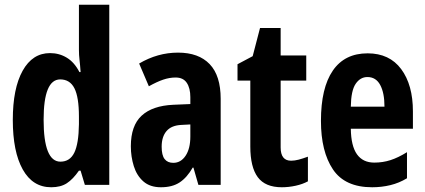

<svg xmlns="http://www.w3.org/2000/svg" viewBox="-20 -780 1791 810"><path d="M196 10Q118 10 76 -65Q34 -140 34 -274Q34 -407 75.5 -481.5Q117 -556 191 -556Q230 -556 262 -536.5Q294 -517 315 -476H320Q318 -506 315.5 -527Q313 -548 313 -569V-760H441V0H338L320 -60H313Q288 -24 262 -7Q236 10 196 10ZM235 -98Q275 -98 293.5 -136Q312 -174 313 -256V-288Q313 -370 294 -407.5Q275 -445 234 -445Q164 -445 164 -275Q164 -98 235 -98Z M731 -558Q818 -558 864.5 -509.5Q911 -461 911 -363V0H817L796 -73H793Q769 -31 738 -10.5Q707 10 659 10Q613 10 585 -14.5Q557 -39 544.5 -79Q532 -119 532 -163Q532 -250 577.5 -292Q623 -334 711 -338L783 -341V-370Q783 -408 768 -430.5Q753 -453 721 -453Q695 -453 668.5 -444Q642 -435 608 -416L567 -512Q645 -558 731 -558ZM745 -253Q703 -251 682.5 -227Q662 -203 662 -161Q662 -125 674.5 -109Q687 -93 711 -93Q743 -93 763 -123Q783 -153 783 -204V-255Z M1208 -102Q1223 -102 1240 -106.5Q1257 -111 1279 -119V-15Q1257 -3 1227.5 3.5Q1198 10 1169 10Q1099 10 1067.5 -32.5Q1036 -75 1036 -162V-440H982V-509L1046 -543L1077 -662H1164V-546H1272V-440H1164V-158Q1164 -102 1208 -102Z M1531 -555Q1623 -555 1672.5 -488.5Q1722 -422 1722 -310V-237H1460Q1461 -164 1486 -129Q1511 -94 1559 -94Q1595 -94 1627.5 -104.5Q1660 -115 1697 -138V-28Q1664 -8 1627 1Q1590 10 1550 10Q1435 10 1384.5 -65.5Q1334 -141 1334 -270Q1334 -409 1384 -482Q1434 -555 1531 -555ZM1530 -455Q1500 -455 1480.5 -426.5Q1461 -398 1460 -330H1602Q1602 -388 1584 -421.5Q1566 -455 1530 -455Z"/></svg>

Font: Noto Sans Telugu ExtraCondensed
Style: Bold
Weight: 700
Width: 2
Designer: Jelle Bosma - Monotype Design Team
Foundry: Monotype Imaging Inc.
Version: Version 2.005; ttfautohint (v1.8.4.7-5d5b)